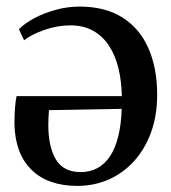

<svg xmlns="http://www.w3.org/2000/svg" viewBox="-20 -568 534 598"><path d="M221 11Q130 11 78.8 -38.5Q27.5 -88 25 -181Q25 -212 26.8 -233Q28.5 -254 31.5 -268.5H359.5Q358.5 -315.5 348.8 -355.8Q339 -396 319.2 -426Q299.5 -456 269.5 -472.5Q239.5 -489 199 -489Q159 -489 118.2 -474.8Q77.5 -460.5 55 -442.5L39 -477Q56.5 -495 86.2 -511Q116 -527 153 -537.2Q190 -547.5 228 -547.5Q308 -547.5 361.8 -513.2Q415.5 -479 442.5 -417.2Q469.5 -355.5 469.5 -273Q469.5 -207 450 -154.5Q430.5 -102 396.5 -65Q362.5 -28 317.5 -8.5Q272.5 11 221 11ZM232 -32Q260.5 -32 283.5 -44.5Q306.5 -57 322.8 -81.5Q339 -106 348.2 -143Q357.5 -180 359 -229L132.5 -225Q131.5 -213.5 131 -200.5Q130.5 -187.5 130.5 -178.5Q130.5 -111.5 153.8 -71.8Q177 -32 232 -32Z"/></svg>

Font: Merriweather 72pt
Style: Regular
Weight: 400
Version: Version 2.100